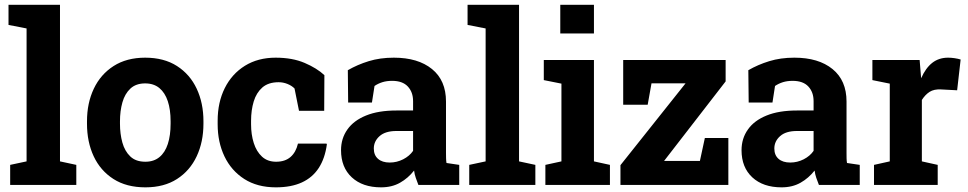

<svg xmlns="http://www.w3.org/2000/svg" viewBox="-20 -782 4092 812"><path d="M23 0V-84.7L92.4 -99.5V-661.7L16 -676.6V-761.7H233.7V-99.5L302.7 -84.7V0Z M594.9 10.3Q514.9 10.3 459.8 -25Q404.6 -60.4 376.2 -121.1Q347.9 -181.9 347.9 -258.9V-269Q347.9 -346.1 376.7 -406.8Q405.5 -467.6 460.5 -502.8Q515.6 -538.1 593.9 -538.1Q673.5 -538.1 728.5 -502.8Q783.4 -467.6 811.9 -406.8Q840.4 -346.1 840.4 -269V-258.9Q840.4 -182 811.8 -121Q783.2 -60 728.5 -24.9Q673.8 10.3 594.9 10.3ZM594.9 -98Q630.5 -98 654.2 -117.5Q678 -137 689.7 -173Q701.5 -209.1 701.5 -258.9V-269Q701.5 -318.3 689.6 -354.2Q677.7 -390 653.9 -409.7Q630 -429.3 593.9 -429.3Q555 -429.3 531.5 -407.4Q508 -385.5 497.7 -349.1Q487.4 -312.7 487.4 -269V-258.9Q487.4 -215.8 497.5 -179.2Q507.6 -142.7 531 -120.4Q554.3 -98 594.9 -98Z M1146.7 10.3Q1068.3 10.3 1013.1 -25Q958 -60.4 929.2 -120.8Q900.5 -181.2 900.5 -256.2V-271.2Q900.5 -349.1 930.6 -409.4Q960.7 -469.6 1015.9 -503.9Q1071.1 -538.1 1145.8 -538.1Q1216.8 -538.1 1268.4 -515.9Q1320 -493.8 1351.9 -464.2L1351.1 -313.5H1244.5L1225.6 -407.8Q1214 -419.6 1195.7 -427Q1177.3 -434.3 1158.3 -434.3Q1115.1 -434.3 1089.6 -412.1Q1064.2 -389.8 1053 -352.9Q1041.8 -315.9 1041.8 -271.2V-256.2Q1041.8 -213.2 1053.2 -177.1Q1064.6 -141.1 1088 -119.6Q1111.4 -98 1147.7 -98Q1185.6 -98 1208.6 -118Q1231.6 -138 1240.1 -174.6H1360.8L1362.4 -171.7Q1354.4 -112.3 1328 -71.6Q1301.6 -31 1256.5 -10.4Q1211.5 10.3 1146.7 10.3Z M1591.6 10.3Q1513.5 10.3 1467.9 -31.9Q1422.3 -74.1 1422.3 -146.8Q1422.3 -196.5 1449.2 -234.4Q1475.7 -272.1 1527.9 -293.4Q1580.2 -314.7 1656.7 -314.7H1727V-354.2Q1727 -392.4 1704.6 -416.3Q1682.3 -440.1 1638.4 -440.1Q1615.4 -440.1 1597.2 -434.4Q1578.9 -428.7 1563.9 -418.4L1553 -348.4H1452.4L1451 -485.1Q1491.6 -508.6 1539.4 -523.3Q1587.2 -538.1 1645.7 -538.1Q1747.8 -538.1 1807 -490Q1866.2 -441.9 1866.2 -352.6V-134Q1866.2 -123.1 1866.5 -112.8Q1866.7 -102.4 1868.3 -92.7L1922.2 -84.7V0H1749.4Q1743.8 -13.9 1738.5 -29.5Q1733.1 -45.1 1731.2 -60.7Q1706.1 -28.6 1671.8 -9.2Q1637.5 10.3 1591.6 10.3ZM1628.3 -94.6Q1658.3 -94.6 1685.1 -108.3Q1711.9 -122.1 1727 -144V-228H1656.5Q1609.5 -228 1585.2 -206.2Q1560.9 -184.5 1560.9 -153.9Q1560.9 -125.7 1578.8 -110.2Q1596.6 -94.6 1628.3 -94.6Z M1964.5 0V-84.7L2033.8 -99.5V-661.7L1957.4 -676.6V-761.7H2175.1V-99.5L2244.1 -84.7V0Z M2286.5 0V-84.7L2354.4 -99.5V-428.3L2279.8 -443.2V-528.3H2491.9V-99.5L2559.5 -84.7V0ZM2349.5 -640.5V-761.7H2491.9V-640.5Z M2604 0V-83.5L2879.3 -429.5H2735.3L2719.2 -339.2H2615.6V-528.3H3048.8V-437.7L2788.5 -101.4H2940L2960.9 -198.3H3060.3V0Z M3285.4 10.3Q3207.3 10.3 3161.7 -31.9Q3116.1 -74.1 3116.1 -146.8Q3116.1 -196.5 3143.1 -234.4Q3169.5 -272.1 3221.8 -293.4Q3274 -314.7 3350.6 -314.7H3420.8V-354.2Q3420.8 -392.4 3398.5 -416.3Q3376.2 -440.1 3332.2 -440.1Q3309.3 -440.1 3291 -434.4Q3272.8 -428.7 3257.7 -418.4L3246.9 -348.4H3146.3L3144.8 -485.1Q3185.4 -508.6 3233.3 -523.3Q3281.1 -538.1 3339.6 -538.1Q3441.6 -538.1 3500.8 -490Q3560.1 -441.9 3560.1 -352.6V-134Q3560.1 -123.1 3560.3 -112.8Q3560.5 -102.4 3562.1 -92.7L3616 -84.7V0H3443.3Q3437.7 -13.9 3432.3 -29.5Q3427 -45.1 3425.1 -60.7Q3399.9 -28.6 3365.6 -9.2Q3331.3 10.3 3285.4 10.3ZM3322.2 -94.6Q3352.1 -94.6 3379 -108.3Q3405.8 -122.1 3420.8 -144V-228H3350.4Q3303.3 -228 3279.1 -206.2Q3254.8 -184.5 3254.8 -153.9Q3254.8 -125.7 3272.6 -110.2Q3290.4 -94.6 3322.2 -94.6Z M3676.3 0V-84.7L3743 -99.5V-428.3L3669.5 -443.2V-528.3H3869.3L3874.7 -462.7L3875.7 -451.1Q3894.6 -494.2 3922.6 -516.2Q3950.6 -538.1 3989.8 -538.1Q4002.1 -538.1 4016.7 -536Q4031.4 -533.9 4042.7 -530.3L4027.9 -400.2L3959.6 -403.8Q3930 -405.4 3911.4 -393.5Q3892.9 -381.6 3878.7 -359.3V-99.5L3945.7 -84.7V0Z"/></svg>

Font: Hanuman
Style: Regular
Weight: 400
Designer: Danh Hong
Foundry: Danh Hong
Version: Version 9.000